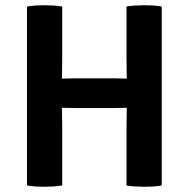

<svg xmlns="http://www.w3.org/2000/svg" viewBox="-20 -708 721 733"><path d="M270 -295.5Q264 -295.5 253.8 -295.8Q243.5 -296 233.2 -296.2Q223 -296.5 216.5 -296.5Q197 -296.5 176.5 -296Q156 -295.5 136 -295.5V-409Q156 -409 176.5 -408.5Q197 -408 216.5 -408Q223 -408 233.2 -408.2Q243.5 -408.5 253.8 -408.8Q264 -409 270 -409H411Q417 -409 427.2 -408.8Q437.5 -408.5 448 -408.2Q458.5 -408 464 -408Q484 -408 504.2 -408.5Q524.5 -409 544.5 -409V-295.5Q524.5 -295.5 504.2 -296Q484 -296.5 464 -296.5Q458.5 -296.5 448 -296.2Q437.5 -296 427.2 -295.8Q417 -295.5 411 -295.5ZM217.5 0Q201.5 3 182.8 4Q164 5 150 5Q137 5 117.8 4Q98.5 3 83 0V-683Q98.5 -686 117.8 -687Q137 -688 150 -688Q164 -688 182.8 -687Q201.5 -686 217.5 -683V-482Q217.5 -461 217 -444.8Q216.5 -428.5 216.5 -408V-296.5Q216.5 -276.5 217 -260Q217.5 -243.5 217.5 -222.5ZM463 -222.5Q463 -243.5 463.5 -260Q464 -276.5 464 -296.5V-408Q464 -428.5 463.5 -444.8Q463 -461 463 -482V-683Q479.5 -686 497.8 -687Q516 -688 530 -688Q543.5 -688 562.8 -687Q582 -686 597.5 -683V0Q581 3 563.5 4Q546 5 531.5 5Q516.5 5 498 4Q479.5 3 463 0Z"/></svg>

Font: Signika SemiBold
Style: Regular
Weight: 600
Designer: Anna Giedry
Foundry: Anna Giedry
Version: Version 2.001